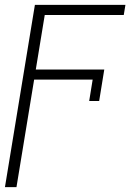

<svg xmlns="http://www.w3.org/2000/svg" viewBox="-33 -566 552 789"><path d="M157.7 -545.9 34.7 203.1H-12.7L110.4 -545.9ZM395.5 -280.3 388.7 -238.8H90.3L97.2 -280.3ZM482.4 -545.9 475.6 -504.4H134.3L141.1 -545.9ZM374.5 -150.9H333.5L354.5 -280.3H395.5Z"/></svg>

Font: Inter Tight ExtraLight
Style: Italic
Weight: 250
Italic angle: -9.39999°
Designer: Rasmus Andersson
Foundry: rsms
Version: Version 3.004